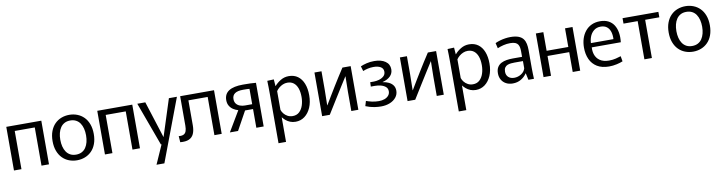

<svg xmlns="http://www.w3.org/2000/svg" viewBox="-25 -1280 8474 2253"><g transform="rotate(-10 4212.5 -153.5)"><path d="M377.1 0V-520H466.3V0ZM49.1 0V-520H138.3V0ZM99.9 -455.3V-520H426.1V-455.3Z M800.2 10.8Q749.6 10.8 705 -6.5Q660.4 -23.7 626.9 -57.7Q593.4 -91.6 574.1 -142.6Q554.8 -193.6 554.8 -260Q554.8 -326.4 574.1 -377.4Q593.4 -428.4 626.9 -462.3Q660.4 -496.3 705 -513.5Q749.6 -530.8 800.2 -530.8Q850.8 -530.8 895.4 -513.5Q940.1 -496.3 973.8 -462.3Q1007.6 -428.4 1026.7 -377.4Q1045.8 -326.4 1045.8 -260Q1045.8 -193.6 1026.7 -142.6Q1007.6 -91.6 973.8 -57.7Q940.1 -23.7 895.4 -6.5Q850.8 10.8 800.2 10.8ZM800.2 -56.7Q839.5 -56.7 868.7 -72.1Q897.9 -87.4 916.6 -115.1Q935.4 -142.8 944.6 -179.8Q953.9 -216.8 953.9 -260Q953.9 -303.2 944.6 -340.2Q935.4 -377.2 916.6 -404.9Q897.9 -432.6 868.7 -447.9Q839.5 -463.3 800.2 -463.3Q760.9 -463.3 732.1 -447.9Q703.2 -432.6 684.2 -404.9Q665.3 -377.2 656 -340.2Q646.8 -303.2 646.8 -260Q646.8 -216.8 656 -179.8Q665.3 -142.8 684.2 -115.1Q703.2 -87.4 732.1 -72.1Q760.9 -56.7 800.2 -56.7Z M1461.1 0V-520H1550.3V0ZM1133.1 0V-520H1222.3V0ZM1183.9 -455.3V-520H1510.1V-455.3Z M1811.4 -9.4 1841.1 -66.8 1986.7 -520H2082.2L1801.8 224H1707.9ZM1610.1 -520H1705.6L1844.9 -82.9H1867.2L1860.2 -1.8H1799.9Z M2028.2 12 2022.9 -61.4Q2059.7 -57.6 2081.3 -68.1Q2102.9 -78.6 2111.9 -103.9Q2120.8 -129.2 2120.8 -167.6V-520H2207.7V-157.4Q2207.7 -97.5 2189.8 -57.1Q2171.9 -16.8 2132.6 0.6Q2093.2 18 2028.2 12ZM2169.3 -455.3V-520H2484.1V-455.3ZM2437.4 0V-520H2524.3V0Z M2621.7 0 2763.4 -238.5V-240.5Q2733.2 -248.4 2706 -266.1Q2678.8 -283.8 2662 -312Q2645.2 -340.2 2645.2 -379.3Q2645.2 -453.7 2701.7 -489.9Q2758.3 -526 2869.7 -526Q2922.3 -526 2957.7 -524.7Q2993.1 -523.4 3024.3 -520.2V0H2937V-222.9H2841.8L2719 0ZM2850.2 -280.6H2937V-463.6Q2923.8 -465.2 2905.7 -465.7Q2887.6 -466.2 2861.3 -466.2Q2794 -466.2 2762.5 -443.7Q2730.9 -421.3 2730.9 -377.4Q2730.9 -343.6 2747.7 -322.2Q2764.4 -300.8 2791.8 -290.7Q2819.1 -280.6 2850.2 -280.6Z M3161.8 -365.1Q3161.8 -406.6 3161.1 -446Q3160.4 -485.3 3159 -520L3237.2 -523.4L3243.2 -443.1H3245.4Q3274.4 -477.6 3318.5 -504.2Q3362.6 -530.8 3415.9 -530.8Q3479.1 -530.8 3523.4 -498.5Q3567.7 -466.2 3590.9 -407.3Q3614.2 -348.3 3614.2 -268.5Q3614.2 -185.2 3587 -122.4Q3559.7 -59.6 3512.6 -24.4Q3465.4 10.8 3404.4 10.8Q3368.6 10.8 3339.4 -1.1Q3310.1 -13.1 3288.6 -31.4Q3267.2 -49.7 3252.8 -68.3H3251.4V224H3161.8ZM3381.7 -60.9Q3430.2 -60.9 3461.2 -89.8Q3492.2 -118.6 3507.2 -164.9Q3522.3 -211.2 3522.3 -264.6Q3522.3 -324.4 3506.8 -367.7Q3491.3 -410.9 3461.1 -434.4Q3430.8 -457.9 3386.1 -457.9Q3358.4 -457.9 3332.7 -447Q3306.9 -436.1 3286.1 -418.5Q3265.3 -400.9 3252 -380.9V-158Q3259.3 -134.7 3276.8 -112.4Q3294.3 -90.2 3321.1 -75.6Q3347.9 -60.9 3381.7 -60.9Z M3721 0V-520H3804.8V-299.1L3801.6 -115.1H3803.8Q3837.9 -172.5 3868.6 -223.1Q3899.3 -273.6 3928.4 -321.4Q3957.6 -369.3 3988.5 -417.9Q4019.5 -466.5 4054.3 -520H4152.5V0H4068.7V-231L4071.9 -412.3H4070.1Q4043.7 -370.8 4004.1 -308.1Q3964.6 -245.3 3916 -167.2Q3867.5 -89.1 3812.2 0Z M4424.2 8Q4387.3 8 4352.1 2.7Q4317 -2.6 4288.3 -11Q4259.7 -19.5 4240.3 -27.7L4258 -86.9Q4284.4 -76.7 4323.8 -67.4Q4363.3 -58.1 4409 -58.1Q4446.8 -58.1 4476.8 -69.3Q4506.8 -80.5 4524.5 -101.9Q4542.2 -123.3 4542.2 -152.6Q4542.2 -186.7 4518.5 -206.3Q4494.8 -225.9 4460.3 -234.2Q4425.8 -242.6 4392.1 -242.6H4343.7L4345.6 -294.4H4389.7Q4417.4 -294.4 4450.5 -303.5Q4483.6 -312.7 4507.2 -333.5Q4530.8 -354.3 4530.8 -388.2Q4530.8 -425.8 4499 -444.9Q4467.2 -463.9 4414.1 -463.9Q4378.7 -463.9 4345.6 -456.3Q4312.4 -448.6 4287.6 -437.9L4270.3 -496.6Q4300.8 -510.2 4342.8 -520.5Q4384.8 -530.8 4433.7 -530.8Q4517.1 -530.8 4566.4 -496.2Q4615.8 -461.7 4615.8 -401.1Q4615.8 -353.1 4582.9 -319.9Q4550 -286.7 4490.3 -271.4V-269.4Q4529.9 -263.7 4561.4 -248.4Q4592.9 -233.2 4611.6 -207.3Q4630.2 -181.3 4630.2 -143.7Q4630.2 -98.7 4602.6 -64.3Q4574.9 -29.8 4528.4 -10.9Q4481.8 8 4424.2 8Z M4739 0V-520H4822.8V-299.1L4819.6 -115.1H4821.8Q4855.9 -172.5 4886.6 -223.1Q4917.3 -273.6 4946.4 -321.4Q4975.6 -369.3 5006.5 -417.9Q5037.5 -466.5 5072.3 -520H5170.5V0H5086.7V-231L5089.9 -412.3H5088.1Q5061.7 -370.8 5022.1 -308.1Q4982.6 -245.3 4934 -167.2Q4885.5 -89.1 4830.2 0Z M5309.8 -365.1Q5309.8 -406.6 5309.1 -446Q5308.4 -485.3 5307 -520L5385.2 -523.4L5391.2 -443.1H5393.4Q5422.4 -477.6 5466.5 -504.2Q5510.6 -530.8 5563.9 -530.8Q5627.1 -530.8 5671.4 -498.5Q5715.7 -466.2 5738.9 -407.3Q5762.2 -348.3 5762.2 -268.5Q5762.2 -185.2 5735 -122.4Q5707.7 -59.6 5660.6 -24.4Q5613.4 10.8 5552.4 10.8Q5516.6 10.8 5487.4 -1.1Q5458.1 -13.1 5436.6 -31.4Q5415.2 -49.7 5400.8 -68.3H5399.4V224H5309.8ZM5529.7 -60.9Q5578.2 -60.9 5609.2 -89.8Q5640.2 -118.6 5655.2 -164.9Q5670.3 -211.2 5670.3 -264.6Q5670.3 -324.4 5654.8 -367.7Q5639.3 -410.9 5609.1 -434.4Q5578.8 -457.9 5534.1 -457.9Q5506.4 -457.9 5480.7 -447Q5454.9 -436.1 5434.1 -418.5Q5413.3 -400.9 5400 -380.9V-158Q5407.3 -134.7 5424.8 -112.4Q5442.3 -90.2 5469.1 -75.6Q5495.9 -60.9 5529.7 -60.9Z M5992.2 10.8Q5945.6 10.8 5911.3 -8.1Q5876.9 -26.9 5858.2 -60.1Q5839.4 -93.2 5839.4 -135.6Q5839.4 -180.7 5856.9 -208.9Q5874.3 -237.1 5903.5 -252.2Q5932.7 -267.3 5968.8 -272.8Q6004.9 -278.2 6041.9 -278.2H6152.1V-341.5Q6152.1 -365.9 6148.7 -387.3Q6145.3 -408.6 6134.7 -425.5Q6124.1 -442.4 6101.8 -451.5Q6079.6 -460.6 6041.8 -460.6Q6000.9 -460.6 5961.4 -450.9Q5921.8 -441.2 5889.4 -426.9L5874.3 -490.8Q5900.7 -503.3 5931.4 -512.2Q5962.1 -521.1 5994.3 -525.9Q6026.5 -530.8 6055.8 -530.8Q6115.7 -530.8 6152.7 -516.5Q6189.6 -502.3 6208.7 -476.6Q6227.7 -451 6234.5 -417.1Q6241.3 -383.3 6241.3 -344.4V-128.2Q6241.3 -98.6 6242.4 -63.4Q6243.5 -28.1 6244.9 0H6178.7L6161.3 -80.1H6159.5Q6133.6 -39.9 6090.5 -14.6Q6047.4 10.8 5992.2 10.8ZM6020.2 -51.8Q6065.3 -51.8 6103.8 -76.4Q6142.2 -101 6153.7 -141.1V-227.3H6053.7Q6033.9 -227.3 6011.4 -225.3Q5988.9 -223.3 5969.1 -215.5Q5949.3 -207.6 5937.1 -189.7Q5924.8 -171.8 5924.8 -140.7Q5924.8 -99.3 5950.9 -75.5Q5977 -51.8 6020.2 -51.8Z M6359.1 -520H6448.3V-297.9H6706.7V-520H6795.9V0H6706.7V-236.3H6448.3V0H6359.1Z M7139.7 10.8Q7054.6 10.8 6998.2 -23.5Q6941.8 -57.8 6914 -118.3Q6886.2 -178.8 6886.2 -258.1Q6886.2 -316 6902 -365.2Q6917.8 -414.4 6948.4 -451.8Q6978.9 -489.3 7023.1 -510Q7067.3 -530.8 7124.2 -530.8Q7182.6 -530.8 7223.6 -509.5Q7264.7 -488.2 7289 -449.7Q7313.4 -411.2 7321.9 -359.1Q7330.4 -307.1 7323.1 -245.5H6935.8L6980.9 -279.1Q6969.8 -213.9 6985.3 -164.3Q7000.8 -114.6 7042.6 -86.2Q7084.4 -57.8 7151.2 -57.8Q7194.2 -57.8 7231.8 -67.1Q7269.4 -76.3 7293.1 -84.5L7304.1 -21.6Q7274.2 -8.9 7230 0.9Q7185.7 10.8 7139.7 10.8ZM6936.8 -296.6H7243.8Q7244.8 -301.8 7244.8 -306.1Q7244.8 -310.4 7244.8 -312.8Q7244.8 -360.4 7231.2 -394.8Q7217.5 -429.2 7190.1 -448.2Q7162.8 -467.3 7120.7 -467.3Q7071.7 -467.3 7038.3 -439.4Q7004.9 -411.6 6989.1 -366.9Q6973.3 -322.2 6976.2 -271.9Z M7560.9 0V-520H7650.2V0ZM7392.1 -455.3V-520H7819.1V-455.3Z M8141.2 10.8Q8090.6 10.8 8046 -6.5Q8001.4 -23.7 7967.9 -57.7Q7934.4 -91.6 7915.1 -142.6Q7895.8 -193.6 7895.8 -260Q7895.8 -326.4 7915.1 -377.4Q7934.4 -428.4 7967.9 -462.3Q8001.4 -496.3 8046 -513.5Q8090.6 -530.8 8141.2 -530.8Q8191.8 -530.8 8236.4 -513.5Q8281.1 -496.3 8314.8 -462.3Q8348.6 -428.4 8367.7 -377.4Q8386.8 -326.4 8386.8 -260Q8386.8 -193.6 8367.7 -142.6Q8348.6 -91.6 8314.8 -57.7Q8281.1 -23.7 8236.4 -6.5Q8191.8 10.8 8141.2 10.8ZM8141.2 -56.7Q8180.5 -56.7 8209.7 -72.1Q8238.9 -87.4 8257.6 -115.1Q8276.4 -142.8 8285.6 -179.8Q8294.9 -216.8 8294.9 -260Q8294.9 -303.2 8285.6 -340.2Q8276.4 -377.2 8257.6 -404.9Q8238.9 -432.6 8209.7 -447.9Q8180.5 -463.3 8141.2 -463.3Q8101.9 -463.3 8073.1 -447.9Q8044.2 -432.6 8025.2 -404.9Q8006.3 -377.2 7997 -340.2Q7987.8 -303.2 7987.8 -260Q7987.8 -216.8 7997 -179.8Q8006.3 -142.8 8025.2 -115.1Q8044.2 -87.4 8073.1 -72.1Q8101.9 -56.7 8141.2 -56.7Z"/></g></svg>

Font: Murecho Thin
Style: Regular
Weight: 100
Designer: Neil Summerour
Foundry: Positype
Version: Version 1.010